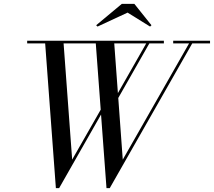

<svg xmlns="http://www.w3.org/2000/svg" viewBox="-20 -960 1103 990"><path d="M637.9 -895 482.9 -823 475.8 -829.8 607.9 -939.9H672.9L761 -829.8L753.9 -823ZM613 -137 954.8 -736.1H873V-750H1063V-736.1H971.2L545.9 10H529.1L501 -369.4L284.9 10H268.1L212.9 -736.1H120.1V-750H825V-736.1H750L589.8 -454.8ZM352.1 -137 499.3 -394.5 473.9 -736.1H307.9ZM569.1 -736.1 587.9 -480 733.9 -736.1Z"/></svg>

Font: Bodoni* 16
Style: Italic
Weight: 400
Italic angle: -13°
Version: Version 2.000